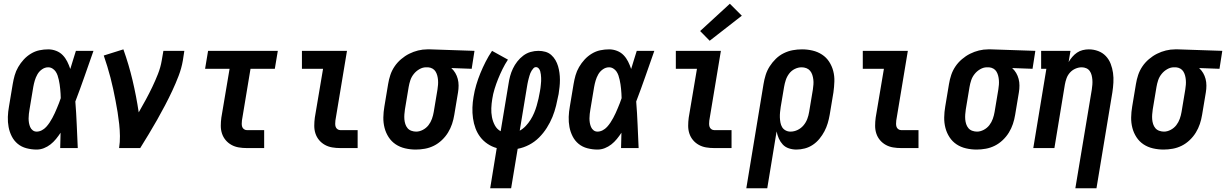

<svg xmlns="http://www.w3.org/2000/svg" viewBox="-20 -792 6558 1027"><path d="M176 8Q149 8 122 1Q95 -6 75 -22.5Q55 -39 43 -62.5Q31 -86 26 -112.5Q21 -139 22 -167Q23 -195 28 -222L48 -342Q52 -366 58.5 -389Q65 -412 77.5 -433.5Q90 -455 107 -473.5Q124 -492 145.5 -505Q167 -518 190.5 -523Q214 -528 238 -528Q260 -528 280.5 -520Q301 -512 315.5 -497Q330 -482 339.5 -463Q349 -444 356 -423Q363 -448 371 -472Q379 -496 386 -520H480Q456 -452 432.5 -384.5Q409 -317 383 -249Q388 -187 390.5 -124.5Q393 -62 396 0H302Q303 -20 303 -40.5Q303 -61 304 -82Q293 -65 279.5 -48.5Q266 -32 250 -19.5Q234 -7 215 0.5Q196 8 176 8ZM176 -88Q190 -88 203.5 -95Q217 -102 227 -113Q237 -124 245 -136Q253 -148 260 -161Q267 -174 273 -187Q279 -200 284.5 -213.5Q290 -227 295.5 -240.5Q301 -254 305 -267Q305 -279 304 -291.5Q303 -304 302 -316.5Q301 -329 299 -341Q297 -353 294.5 -365Q292 -377 288 -388.5Q284 -400 277.5 -409.5Q271 -419 260.5 -425.5Q250 -432 238 -432Q220 -432 204.5 -421Q189 -410 180 -394Q171 -378 166 -361Q161 -344 158 -327L138 -207Q136 -195 134.5 -183Q133 -171 133 -158.5Q133 -146 135 -134.5Q137 -123 141.5 -112.5Q146 -102 155 -95Q164 -88 176 -88Z M617 0Q622 -32 621.5 -64.5Q621 -97 617.5 -129Q614 -161 609 -192Q604 -223 598 -254Q592 -285 585.5 -315.5Q579 -346 571 -376.5Q563 -407 554 -436.5Q545 -466 535 -495L640 -528Q669 -447 689 -362.5Q709 -278 722 -191Q741 -224 759.5 -258Q778 -292 794.5 -326.5Q811 -361 825 -396.5Q839 -432 845 -468L854 -520H966L958 -468Q951 -427 935.5 -386.5Q920 -346 901.5 -306.5Q883 -267 862.5 -228Q842 -189 820.5 -151Q799 -113 776 -75Q753 -37 730 0Z M1300 0Q1278 0 1257 -3.5Q1236 -7 1218 -17Q1200 -27 1187 -42.5Q1174 -58 1167.5 -77.5Q1161 -97 1161 -119Q1161 -141 1164 -163L1208 -424H1077L1093 -520H1466L1450 -424H1320L1274 -147Q1273 -138 1273 -129.5Q1273 -121 1275.5 -113.5Q1278 -106 1285 -101Q1292 -96 1300 -96H1393V0Z M1800 0Q1778 0 1757 -3.5Q1736 -7 1718 -17Q1700 -27 1687 -42.5Q1674 -58 1667.5 -77.5Q1661 -97 1661 -119Q1661 -141 1664 -163L1708 -424H1595V-520H1836L1774 -147Q1773 -138 1773 -129.5Q1773 -121 1775.5 -113.5Q1778 -106 1785 -101Q1792 -96 1800 -96H1893V0Z M2204 8Q2175 8 2147 1.5Q2119 -5 2096.5 -20Q2074 -35 2059 -58Q2044 -81 2037 -108Q2030 -135 2030.5 -164Q2031 -193 2036 -222L2056 -342Q2060 -367 2068 -391Q2076 -415 2090.5 -436.5Q2105 -458 2125.5 -475.5Q2146 -493 2169 -504.5Q2192 -516 2216.5 -522Q2241 -528 2266 -528Q2270 -528 2273.5 -528Q2277 -528 2281 -528L2518 -520L2503 -424L2394 -428Q2407 -416 2415.5 -401.5Q2424 -387 2428.5 -370Q2433 -353 2433 -334.5Q2433 -316 2430 -298L2410 -178Q2406 -153 2398 -129Q2390 -105 2376.5 -83Q2363 -61 2343.5 -42.5Q2324 -24 2301 -12.5Q2278 -1 2253 3.5Q2228 8 2204 8ZM2206 -88Q2224 -88 2242 -97.5Q2260 -107 2272 -122.5Q2284 -138 2290.5 -156.5Q2297 -175 2300 -193L2320 -313Q2322 -326 2323 -338.5Q2324 -351 2323 -363.5Q2322 -376 2319 -387.5Q2316 -399 2310 -409Q2304 -419 2293.5 -425Q2283 -431 2270 -432H2265Q2264 -432 2262.5 -432Q2261 -432 2259 -432Q2241 -432 2223.5 -422Q2206 -412 2193.5 -396.5Q2181 -381 2175 -363Q2169 -345 2166 -327L2146 -207Q2144 -193 2143 -180Q2142 -167 2143 -154Q2144 -141 2148 -128.5Q2152 -116 2160 -106.5Q2168 -97 2180.5 -92.5Q2193 -88 2206 -88Z M2602 215 2637 0Q2611 -7 2588 -22.5Q2565 -38 2549 -59Q2533 -80 2523.5 -105.5Q2514 -131 2510 -159.5Q2506 -188 2507 -217Q2508 -246 2513 -274Q2518 -306 2527.5 -338Q2537 -370 2549.5 -400.5Q2562 -431 2577.5 -461.5Q2593 -492 2612 -520L2697 -473Q2681 -449 2668 -422.5Q2655 -396 2644.5 -370Q2634 -344 2625.5 -316.5Q2617 -289 2613 -262Q2609 -238 2608 -213.5Q2607 -189 2611.5 -165.5Q2616 -142 2627 -121.5Q2638 -101 2658 -90L2700 -343Q2703 -364 2708.5 -384.5Q2714 -405 2723.5 -425Q2733 -445 2747 -463Q2761 -481 2779 -494.5Q2797 -508 2818 -514Q2839 -520 2860 -520Q2879 -520 2897 -515Q2915 -510 2928.5 -498Q2942 -486 2951 -470.5Q2960 -455 2965 -438Q2970 -421 2972.5 -402.5Q2975 -384 2975 -365Q2975 -346 2973 -327Q2971 -308 2968 -289Q2962 -258 2954.5 -227Q2947 -196 2935 -166.5Q2923 -137 2905 -108.5Q2887 -80 2863.5 -56.5Q2840 -33 2810.5 -17.5Q2781 -2 2749 4L2714 215ZM2760 -93Q2778 -103 2792.5 -118.5Q2807 -134 2818 -151.5Q2829 -169 2837 -188Q2845 -207 2850.5 -226Q2856 -245 2860.5 -264.5Q2865 -284 2868 -303Q2870 -312 2871 -321.5Q2872 -331 2873 -340Q2874 -349 2874.5 -358Q2875 -367 2874.5 -376Q2874 -385 2873 -394Q2872 -403 2869.5 -411.5Q2867 -420 2861 -426.5Q2855 -433 2846 -433Q2839 -433 2833.5 -427Q2828 -421 2824 -414.5Q2820 -408 2817 -401Q2814 -394 2812 -386.5Q2810 -379 2808 -372Q2806 -365 2804.5 -358Q2803 -351 2801.5 -343.5Q2800 -336 2799 -329Z M3176 8Q3149 8 3122 1Q3095 -6 3075 -22.5Q3055 -39 3043 -62.5Q3031 -86 3026 -112.5Q3021 -139 3022 -167Q3023 -195 3028 -222L3048 -342Q3052 -366 3058.5 -389Q3065 -412 3077.5 -433.5Q3090 -455 3107 -473.5Q3124 -492 3145.5 -505Q3167 -518 3190.5 -523Q3214 -528 3238 -528Q3260 -528 3280.5 -520Q3301 -512 3315.5 -497Q3330 -482 3339.5 -463Q3349 -444 3356 -423Q3363 -448 3371 -472Q3379 -496 3386 -520H3480Q3456 -452 3432.5 -384.5Q3409 -317 3383 -249Q3388 -187 3390.5 -124.5Q3393 -62 3396 0H3302Q3303 -20 3303 -40.5Q3303 -61 3304 -82Q3293 -65 3279.5 -48.5Q3266 -32 3250 -19.5Q3234 -7 3215 0.5Q3196 8 3176 8ZM3176 -88Q3190 -88 3203.5 -95Q3217 -102 3227 -113Q3237 -124 3245 -136Q3253 -148 3260 -161Q3267 -174 3273 -187Q3279 -200 3284.5 -213.5Q3290 -227 3295.5 -240.5Q3301 -254 3305 -267Q3305 -279 3304 -291.5Q3303 -304 3302 -316.5Q3301 -329 3299 -341Q3297 -353 3294.5 -365Q3292 -377 3288 -388.5Q3284 -400 3277.5 -409.5Q3271 -419 3260.5 -425.5Q3250 -432 3238 -432Q3220 -432 3204.5 -421Q3189 -410 3180 -394Q3171 -378 3166 -361Q3161 -344 3158 -327L3138 -207Q3136 -195 3134.5 -183Q3133 -171 3133 -158.5Q3133 -146 3135 -134.5Q3137 -123 3141.5 -112.5Q3146 -102 3155 -95Q3164 -88 3176 -88Z M3800 0Q3778 0 3757 -3.5Q3736 -7 3718 -17Q3700 -27 3687 -42.5Q3674 -58 3667.5 -77.5Q3661 -97 3661 -119Q3661 -141 3664 -163L3708 -424H3595V-520H3836L3774 -147Q3773 -138 3773 -129.5Q3773 -121 3775.5 -113.5Q3778 -106 3785 -101Q3792 -96 3800 -96H3893V0ZM3776 -574 3725 -626 3884 -772 3948 -708Z M3972 215 4064 -342Q4068 -367 4075.5 -391Q4083 -415 4097 -437Q4111 -459 4130 -477.5Q4149 -496 4172.5 -507.5Q4196 -519 4220.5 -523.5Q4245 -528 4270 -528Q4299 -528 4326.5 -521.5Q4354 -515 4377 -500Q4400 -485 4415 -462Q4430 -439 4437 -412Q4444 -385 4443 -356Q4442 -327 4438 -298L4418 -178Q4414 -155 4407.5 -133Q4401 -111 4390 -90Q4379 -69 4363.5 -50Q4348 -31 4328 -17.5Q4308 -4 4285 2Q4262 8 4240 8Q4219 8 4199.5 1.5Q4180 -5 4167 -19Q4154 -33 4146 -51Q4138 -69 4134 -89L4084 215ZM4208 -88Q4228 -88 4246.5 -97Q4265 -106 4278 -121.5Q4291 -137 4298 -155.5Q4305 -174 4308 -193L4328 -313Q4330 -327 4331 -340Q4332 -353 4330.5 -366Q4329 -379 4325 -391.5Q4321 -404 4313 -413.5Q4305 -423 4293 -427.5Q4281 -432 4268 -432Q4249 -432 4231 -423Q4213 -414 4201 -398Q4189 -382 4183 -363.5Q4177 -345 4174 -327L4156 -220Q4154 -206 4152.5 -192Q4151 -178 4151.5 -164Q4152 -150 4154.5 -136.5Q4157 -123 4163.5 -112Q4170 -101 4182 -94.5Q4194 -88 4208 -88Z M4800 0Q4778 0 4757 -3.5Q4736 -7 4718 -17Q4700 -27 4687 -42.5Q4674 -58 4667.5 -77.5Q4661 -97 4661 -119Q4661 -141 4664 -163L4708 -424H4595V-520H4836L4774 -147Q4773 -138 4773 -129.5Q4773 -121 4775.5 -113.5Q4778 -106 4785 -101Q4792 -96 4800 -96H4893V0Z M5204 8Q5175 8 5147 1.5Q5119 -5 5096.5 -20Q5074 -35 5059 -58Q5044 -81 5037 -108Q5030 -135 5030.5 -164Q5031 -193 5036 -222L5056 -342Q5060 -367 5068 -391Q5076 -415 5090.5 -436.5Q5105 -458 5125.5 -475.5Q5146 -493 5169 -504.5Q5192 -516 5216.5 -522Q5241 -528 5266 -528Q5270 -528 5273.5 -528Q5277 -528 5281 -528L5518 -520L5503 -424L5394 -428Q5407 -416 5415.5 -401.5Q5424 -387 5428.5 -370Q5433 -353 5433 -334.5Q5433 -316 5430 -298L5410 -178Q5406 -153 5398 -129Q5390 -105 5376.5 -83Q5363 -61 5343.5 -42.5Q5324 -24 5301 -12.5Q5278 -1 5253 3.5Q5228 8 5204 8ZM5206 -88Q5224 -88 5242 -97.5Q5260 -107 5272 -122.5Q5284 -138 5290.5 -156.5Q5297 -175 5300 -193L5320 -313Q5322 -326 5323 -338.5Q5324 -351 5323 -363.5Q5322 -376 5319 -387.5Q5316 -399 5310 -409Q5304 -419 5293.5 -425Q5283 -431 5270 -432H5265Q5264 -432 5262.5 -432Q5261 -432 5259 -432Q5241 -432 5223.5 -422Q5206 -412 5193.5 -396.5Q5181 -381 5175 -363Q5169 -345 5166 -327L5146 -207Q5144 -193 5143 -180Q5142 -167 5143 -154Q5144 -141 5148 -128.5Q5152 -116 5160 -106.5Q5168 -97 5180.5 -92.5Q5193 -88 5206 -88Z M5732 215 5820 -313Q5822 -326 5823 -339.5Q5824 -353 5823 -365.5Q5822 -378 5819 -390Q5816 -402 5809 -412Q5802 -422 5790.5 -427Q5779 -432 5766 -432Q5749 -432 5732 -424.5Q5715 -417 5703 -403.5Q5691 -390 5685 -373.5Q5679 -357 5676 -340L5620 0H5507L5577 -424H5549V-520H5706L5696 -460Q5704 -474 5715.5 -487.5Q5727 -501 5741 -510.5Q5755 -520 5771.5 -524Q5788 -528 5804 -528Q5830 -528 5854 -519Q5878 -510 5895 -492Q5912 -474 5921 -450.5Q5930 -427 5933.5 -402Q5937 -377 5935.5 -350.5Q5934 -324 5930 -298L5845 215Z M6204 8Q6175 8 6147 1.5Q6119 -5 6096.5 -20Q6074 -35 6059 -58Q6044 -81 6037 -108Q6030 -135 6030.5 -164Q6031 -193 6036 -222L6056 -342Q6060 -367 6068 -391Q6076 -415 6090.5 -436.5Q6105 -458 6125.5 -475.5Q6146 -493 6169 -504.5Q6192 -516 6216.5 -522Q6241 -528 6266 -528Q6270 -528 6273.5 -528Q6277 -528 6281 -528L6518 -520L6503 -424L6394 -428Q6407 -416 6415.5 -401.5Q6424 -387 6428.5 -370Q6433 -353 6433 -334.5Q6433 -316 6430 -298L6410 -178Q6406 -153 6398 -129Q6390 -105 6376.5 -83Q6363 -61 6343.5 -42.5Q6324 -24 6301 -12.5Q6278 -1 6253 3.5Q6228 8 6204 8ZM6206 -88Q6224 -88 6242 -97.5Q6260 -107 6272 -122.5Q6284 -138 6290.5 -156.5Q6297 -175 6300 -193L6320 -313Q6322 -326 6323 -338.5Q6324 -351 6323 -363.5Q6322 -376 6319 -387.5Q6316 -399 6310 -409Q6304 -419 6293.5 -425Q6283 -431 6270 -432H6265Q6264 -432 6262.5 -432Q6261 -432 6259 -432Q6241 -432 6223.5 -422Q6206 -412 6193.5 -396.5Q6181 -381 6175 -363Q6169 -345 6166 -327L6146 -207Q6144 -193 6143 -180Q6142 -167 6143 -154Q6144 -141 6148 -128.5Q6152 -116 6160 -106.5Q6168 -97 6180.5 -92.5Q6193 -88 6206 -88Z"/></svg>

Font: Iosevka Gothic
Style: Bold Italic
Weight: 700
Italic angle: -9°
Monospace: yes
Designer: Belleve Invis
Foundry: Belleve Invis
Version: Version 15.5.1; ttfautohint (v1.8.4)